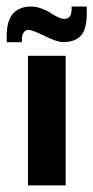

<svg xmlns="http://www.w3.org/2000/svg" viewBox="-61 -559 281 579"><path d="M5 -431.7V-440.7Q5 -452.3 10.2 -460.7Q15.3 -469 25 -469Q36 -469 73.7 -450.5Q111.3 -432 128.7 -432Q165.3 -432 183 -451.5Q200.7 -471 200.7 -519V-539.3H155V-530.7Q155 -517 149.5 -509.5Q144 -502 133 -502Q124.3 -502 112.7 -507.8Q101 -513.7 90.3 -520.7Q79.7 -527.7 63.7 -533.5Q47.7 -539.3 31.7 -539.3Q17.3 -539.3 5.3 -535.3Q-6.7 -531.3 -17.5 -522.2Q-28.3 -513 -34.5 -495.2Q-40.7 -477.3 -40.7 -452.3V-431.7ZM23.3 0H137V-390.7H23.3Z"/></svg>

Font: Jomhuria
Style: Regular
Weight: 400
Designer: Arabic design by Kourosh Beigpour, Latin design by Eben Sorkin, engineering by Lasse Fister and Khaled Hosney
Version: Version 1.0000